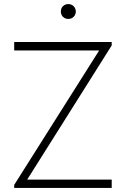

<svg xmlns="http://www.w3.org/2000/svg" viewBox="-20 -927 621 947"><path d="M50 0V-15L469 -678H50V-720H531V-703L114 -41H531V0ZM317 -833.5Q306.5 -833.5 298 -838.2Q289.5 -843 284.8 -851.5Q280 -860 280 -870Q280 -880.5 284.8 -889Q289.5 -897.5 298 -902.2Q306.5 -907 317 -907Q327 -907 335.5 -902.2Q344 -897.5 349 -889Q354 -880.5 354 -870Q354 -860 349 -851.5Q344 -843 335.5 -838.2Q327 -833.5 317 -833.5Z"/></svg>

Font: Hauora
Style: Regular
Weight: 400
Designer: Wayne Shih
Foundry: WCYS
Version: Version 1.001